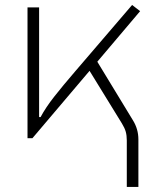

<svg xmlns="http://www.w3.org/2000/svg" viewBox="-20 -547 626 760"><path d="M108.4 0H88.9V-517.6H134.8V-83.5H140.6Q161.6 -122.6 195.1 -165Q228.5 -207.5 277.3 -264.2L502.9 -527.3L534.7 -502.9L365.2 -302.7L505.9 -71.3Q527.8 -36.1 527.8 4.9V192.9H481.9V8.8Q481.9 -10.3 477.8 -25.4Q473.6 -40.5 462.4 -58.6L334.5 -266.6Z"/></svg>

Font: Cascadia Mono ExtraLight
Style: Regular
Weight: 200
Monospace: yes
Designer: Aaron Bell
Foundry: Saja Typeworks
Version: Version 2404.023; ttfautohint (v1.8.4)